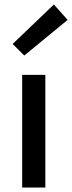

<svg xmlns="http://www.w3.org/2000/svg" viewBox="-20 -838 322 858"><path d="M79.1 0V-503.4H182.6V0ZM88.4 -589.8 36.6 -641.6 220.7 -817.9 282.2 -749Z"/></svg>

Font: Akatab SemiBold
Style: Regular
Weight: 600
Designer: SIL Global
Foundry: SIL Global
Version: Version 4.100